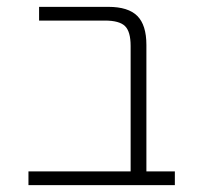

<svg xmlns="http://www.w3.org/2000/svg" viewBox="-20 -540 583 560"><path d="M361 -406Q361 -448 344.5 -464Q328 -480 286 -480H94V-520H296Q354 -520 380.5 -493.5Q407 -467 407 -409V-40H490V0H63V-40H361Z"/></svg>

Font: M PLUS 1p Light
Style: Regular
Weight: 300
Version: Version 1.061